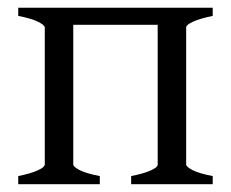

<svg xmlns="http://www.w3.org/2000/svg" viewBox="-20 -474 594 494"><path d="M317.4 0V-21Q349.6 -27.3 367.2 -35.2Q384.8 -43 385.7 -49.8V-410.2H168.5V-50.8Q168.5 -44.9 184.8 -36.4Q201.2 -27.8 236.8 -21V0H26.9V-21Q60.1 -27.8 77.6 -35.9Q95.2 -43.9 95.2 -50.8V-403.8Q94.2 -409.7 77.9 -418Q61.5 -426.3 26.9 -433.1V-454.1H527.3V-433.1Q494.1 -426.3 476.6 -418.2Q459 -410.2 459 -403.3V-50.8Q459 -44.9 475.3 -36.4Q491.7 -27.8 527.3 -21V0Z"/></svg>

Font: Noto Serif Devanagari
Style: Regular
Weight: 400
Designer: Monotype Design Team
Foundry: Monotype Imaging Inc.
Version: Version 1.01